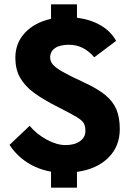

<svg xmlns="http://www.w3.org/2000/svg" viewBox="-20 -789 585 888"><path d="M336 6V79H216V5Q155 -6 106 -37.5Q57 -69 24 -119L117 -207Q150 -168 196.5 -143Q243 -118 283 -118Q325 -118 350 -136Q375 -154 375 -183Q375 -206 367.5 -219Q360 -232 336.5 -246.5Q313 -261 256 -290Q180 -328 137 -360Q94 -392 72.5 -430.5Q51 -469 51 -522Q51 -590 95.5 -637.5Q140 -685 216 -702V-769H336V-707Q399 -699 446 -671.5Q493 -644 517 -600L416 -524Q367 -582 299 -582Q257 -582 234.5 -566.5Q212 -551 212 -523Q212 -505 225 -490Q238 -475 270.5 -456.5Q303 -438 368 -408Q431 -379 467 -349.5Q503 -320 518.5 -282.5Q534 -245 534 -192Q534 -112 481 -59.5Q428 -7 336 6Z"/></svg>

Font: Sarabun ExtraBold
Style: Regular
Weight: 800
Version: Version 1.000; ttfautohint (v1.6)